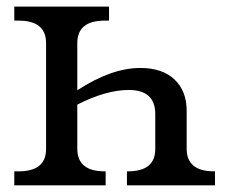

<svg xmlns="http://www.w3.org/2000/svg" viewBox="-20 -556 680 576"><path d="M307.1 -536.1V-494.1H293.9Q211.9 -494.1 211.9 -426.8V-285.2Q314.5 -352.1 400.9 -352.1Q467.3 -352.1 503.7 -317.4Q540 -282.7 540 -224.1V-109.9Q540 -42 622.1 -42H625V0H360.8V-42H363.8Q445.8 -42 445.8 -108.9V-213.9Q445.8 -286.1 366.2 -286.1Q298.3 -286.1 211.9 -242.2V-109.9Q211.9 -42 293.9 -42H296.9V0H22.9V-42H36.1Q118.2 -42 118.2 -108.9V-426.8Q118.2 -494.1 36.1 -494.1H22.9V-536.1Z"/></svg>

Font: Droid Serif
Style: Regular
Weight: 400
Designer: Monotype Design team
Foundry: Monotype Imaging Inc.
Version: Version 1.03